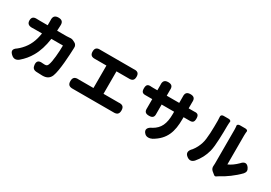

<svg xmlns="http://www.w3.org/2000/svg" viewBox="24 -1752 3872 2747"><g transform="rotate(30 1960.0 -378.0)"><path d="M412 -175C462 -261 493 -362 511 -486H606H702C702 -379 688 -209 664 -155C655 -130 644 -119 611 -119C599 -119 587 -120 573 -121C511 -129 481 -104 488 -42C493 3 513 26 559 30C591 32 626 34 662 34C736 34 777 4 799 -50C840 -153 853 -421 857 -533C857 -534 857 -534 857 -535C861 -567 845 -596 817 -609L788 -623C772 -631 751 -634 733 -631C715 -629 697 -628 681 -628H524L528 -709C528 -710 528 -710 528 -711C533 -771 509 -801 449 -801C387 -801 363 -769 368 -707C368 -707 368 -706 368 -706V-628H245C230 -628 212 -628 193 -629C138 -633 107 -613 107 -558C107 -504 141 -483 195 -485C215 -486 233 -486 245 -486H356C338 -363 297 -261 212 -173C195 -155 176 -138 157 -123C95 -83 93 -44 150 3C188 34 228 30 267 -1C328 -53 375 -110 412 -175Z M1476 -700H1211C1208 -700 1205 -700 1202 -700C1143 -705 1112 -684 1112 -625C1112 -567 1142 -546 1200 -549C1204 -549 1207 -549 1211 -549H1384V-178H1150C1148 -178 1146 -178 1144 -178C1081 -183 1048 -163 1048 -99C1048 -38 1079 -17 1140 -20C1144 -20 1147 -20 1150 -20H1472H1795C1796 -20 1797 -20 1799 -20C1861 -17 1892 -38 1892 -100C1892 -162 1861 -183 1799 -178C1798 -178 1796 -178 1795 -178H1550V-549H1742C1745 -549 1748 -549 1751 -549C1809 -546 1838 -567 1838 -625C1838 -684 1808 -705 1749 -700C1747 -700 1744 -700 1742 -700Z M2450 -607H2347V-687C2347 -691 2347 -694 2347 -698C2352 -758 2330 -786 2270 -786C2210 -786 2187 -755 2192 -695C2192 -693 2192 -690 2192 -688V-607H2122C2111 -607 2101 -607 2091 -608C2032 -615 2011 -594 2011 -535C2011 -479 2031 -458 2087 -461C2097 -461 2109 -461 2122 -461H2192V-342C2192 -333 2192 -324 2192 -315C2188 -256 2210 -231 2270 -231C2328 -231 2351 -255 2347 -313C2347 -322 2347 -332 2347 -342V-461H2450H2553V-425C2553 -259 2508 -169 2402 -108C2332 -78 2304 -29 2359 23C2390 53 2441 48 2480 28C2662 -77 2709 -223 2709 -429V-461H2762C2778 -461 2793 -461 2805 -461C2860 -459 2879 -480 2879 -535C2879 -593 2858 -613 2801 -607C2789 -607 2776 -607 2761 -607H2709V-699C2709 -702 2709 -704 2709 -707C2714 -767 2692 -796 2632 -796C2570 -796 2549 -766 2553 -705C2553 -703 2553 -701 2553 -699V-607Z M3430 -379C3430 -256 3430 -138 3430 -110C3430 -97 3429 -85 3428 -73C3424 -47 3435 -17 3457 1L3501 37C3512 47 3528 47 3536 40C3544 34 3554 27 3567 20C3659 -27 3776 -112 3858 -198C3886 -231 3887 -261 3862 -297C3825 -351 3780 -344 3738 -294C3691 -247 3638 -209 3590 -189C3590 -266 3590 -583 3590 -671C3590 -698 3593 -724 3595 -741C3596 -748 3582 -764 3557 -764H3509H3464C3438 -764 3424 -747 3425 -739C3427 -722 3430 -698 3430 -672C3430 -628 3430 -501 3430 -379ZM3308 -444C3312 -523 3313 -605 3313 -665C3313 -693 3316 -723 3318 -742C3319 -748 3305 -764 3281 -764H3234H3195C3166 -764 3151 -745 3155 -723C3157 -707 3158 -687 3158 -663C3158 -540 3157 -360 3129 -279C3114 -231 3089 -178 3051 -130C2999 -80 2991 -31 3051 9C3092 36 3128 29 3162 -6C3220 -73 3262 -152 3285 -240C3298 -290 3305 -366 3308 -444Z"/></g></svg>

Font: GenSenRounded2 TW H
Style: Regular
Weight: 900
Version: Version 2.100;PS 2.1;hotconv 16.6.51;makeotf.lib2.5.65220 DE